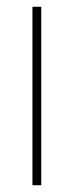

<svg xmlns="http://www.w3.org/2000/svg" viewBox="-20 -548 219 568"><path d="M102 -528H76V0H102Z"/></svg>

Font: Noto Sans Display SemiCondensed Thin
Style: Regular
Weight: 250
Width: 4
Designer: Monotype Design team
Foundry: Monotype Imaging Inc.
Version: 1.000